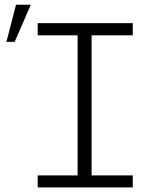

<svg xmlns="http://www.w3.org/2000/svg" viewBox="-20 -811 689 831"><path d="M143.1 -710.9H554.7V-658.2H376.5V-51.8H554.7V0H143.1V-51.8H315.9V-658.2H143.1ZM49.3 -790.5H113.3L43.5 -629.9H7.8Z"/></svg>

Font: Roboto Mono Light
Style: Regular
Weight: 300
Designer: Google
Version: Version 2.000985; 2015; ttfautohint (v1.3)